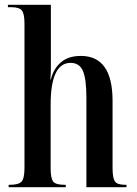

<svg xmlns="http://www.w3.org/2000/svg" viewBox="-20 -780 569 800"><path d="M16 0H254V-10H249Q213 -10 202 -23Q191 -36 191 -79V-344Q191 -518 274 -518Q311 -518 325.5 -484.5Q340 -451 340 -372V0H507V-10H502Q469 -10 459 -24Q449 -38 449 -81V-360Q449 -547 317 -547Q265 -547 234 -520.5Q203 -494 192 -449H190Q192 -477 192 -492.5Q192 -508 192 -525V-760H13V-750H27Q60 -750 71 -736.5Q82 -723 82 -681V-81Q82 -37 70 -23.5Q58 -10 21 -10H16Z"/></svg>

Font: Noto Serif Display Condensed Semi
Style: Regular
Weight: 600
Width: 3
Designer: Monotype Design Team
Foundry: Monotype Imaging Inc.
Version: Version 1.900